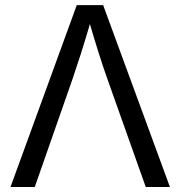

<svg xmlns="http://www.w3.org/2000/svg" viewBox="-20 -748 722 768"><path d="M22 0 287.1 -727.5H392.6L659.7 0H563L409.2 -433.1Q394.5 -474.1 375.7 -533Q356.9 -591.8 330.1 -684.1H349.1Q322.3 -591.3 303 -531.5Q283.7 -471.7 270.5 -433.1L119.1 0Z"/></svg>

Font: Inter 18pt
Style: Regular
Weight: 400
Designer: Rasmus Andersson
Foundry: rsms
Version: Version 4.001;git-66647c0bb